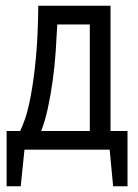

<svg xmlns="http://www.w3.org/2000/svg" viewBox="-20 -520 479 667"><path d="M423 127H373L361 0H65L52 127H3V-65H50Q56 -76 66.5 -105.5Q77 -135 87 -187.5Q97 -240 104.5 -317Q112 -394 113 -500H364V-65H423ZM292 -65V-435H179Q177 -392 173.5 -341Q170 -290 163 -239.5Q156 -189 146 -143Q136 -97 123 -65Z"/></svg>

Font: PT Sans Narrow
Style: Regular
Weight: 400
Width: 3
Designer: A.Korolkova, O.Umpeleva, V.Yefimov
Foundry: ParaType Ltd
Version: Version 2.003W OFL